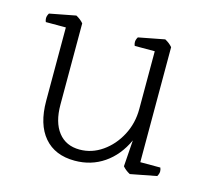

<svg xmlns="http://www.w3.org/2000/svg" viewBox="-81 -599 768 703"><g transform="rotate(15 303.0 -247.5)"><path d="M564 -14 465 5Q448 -4 437 -17L444 -117Q416 -56 367.5 -23Q319 10 257 10Q182 10 141 -38Q100 -86 100 -175V-453H24Q21 -460 21 -467Q21 -476 27 -486L126 -505Q143 -496 154 -483V-175Q154 -108 183 -71Q212 -34 264 -34Q310 -34 349.5 -61.5Q389 -89 413 -134.5Q437 -180 437 -234V-453H361Q358 -460 358 -467Q358 -476 364 -486L463 -505Q480 -496 491 -483V-47H567Q570 -40 570 -33Q570 -24 564 -14Z"/></g></svg>

Font: Scope One
Style: Regular
Weight: 400
Designer: Dalton Maag Ltd
Foundry: Dalton Maag Ltd
Version: Version 1.002; ttfautohint (v1.4.1) -l 11 -r 50 -G 50 -x 14 